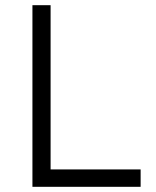

<svg xmlns="http://www.w3.org/2000/svg" viewBox="-20 -720 602 740"><path d="M105 0V-700H175V-67H522V0Z"/></svg>

Font: Overpass Light
Style: Regular
Weight: 300
Designer: Delve Withrington, Thomas Jockin
Foundry: Delve Fonts
Version: Version 3.000;DELV;Overpass